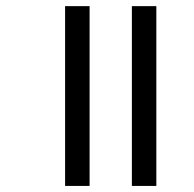

<svg xmlns="http://www.w3.org/2000/svg" viewBox="-20 -612 639 632"><path d="M414.1 0V-591.8H494.6V0ZM194.3 0V-591.8H274.9V0Z"/></svg>

Font: Noto Sans Gujarati
Style: Regular
Weight: 400
Designer: Monotype Design team
Foundry: Monotype Imaging Inc.
Version: Version 1.02 uh